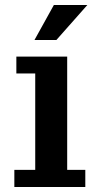

<svg xmlns="http://www.w3.org/2000/svg" viewBox="-20 -743 391 763"><path d="M117 -584 194 -723H327L204 -584ZM37 0V-68H120V-451H45V-518H247V-68H319V0Z"/></svg>

Font: Montagu Slab 16pt Medium
Style: Regular
Weight: 500
Designer: Florian Karsten
Foundry: Florian Karsten
Version: Version 1.000; ttfautohint (v1.8.3)